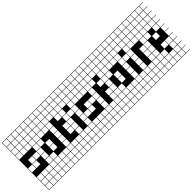

<svg xmlns="http://www.w3.org/2000/svg" viewBox="55 -1669 2889 2889"><g transform="rotate(-45 1500.0 -224.0)"><path d="M363.6 278.8H0V187.9H6.1V272.7H90.9V187.9H97V272.7H181.8V187.9H187.9V272.7H272.7V187.9H0V-727.3H363.6V-721.2H278.8V-636.4H363.6V-630.3H278.8V-545.5H363.6V-539.4H278.8V-454.5H363.6V-448.5H278.8V-363.6H363.6V-357.6H278.8V-272.7H363.6V-266.7H278.8V-181.8H363.6V-175.8H278.8V-90.9H363.6V-84.8H278.8V0H363.6V6.1H278.8V90.9H363.6V97H278.8V181.8H363.6V187.9H278.8V272.7H363.6ZM90.9 -636.4V-721.2H6.1V-636.4ZM187.9 -636.4H272.7V-721.2H187.9ZM97 -636.4H181.8V-721.2H97ZM6.1 -545.5H90.9V-630.3H6.1ZM97 -545.5H181.8V-630.3H97ZM187.9 -545.5H272.7V-630.3H187.9ZM6.1 -454.5H90.9V-539.4H6.1ZM97 -454.5H181.8V-539.4H97ZM187.9 -454.5H272.7V-539.4H187.9ZM6.1 -363.6H90.9V-448.5H6.1ZM97 -363.6H181.8V-448.5H97ZM187.9 -363.6H272.7V-448.5H187.9ZM97 -181.8H181.8V-266.7H97ZM187.9 -181.8H272.7V-266.7H187.9ZM6.1 -90.9H90.9V-175.8H6.1ZM97 -90.9H181.8V-175.8H97ZM187.9 90.9H272.7V6.1H187.9ZM97 90.9H181.8V6.1H97ZM6.1 90.9H90.9V6.1H6.1ZM97 181.8H181.8V97H97ZM6.1 181.8H90.9V97H6.1ZM187.9 181.8H272.7V97H187.9Z M727.3 278.8H363.6V187.9H369.7V272.7H454.5V187.9H460.6V272.7H545.5V187.9H551.5V272.7H636.4V187.9H363.6V-727.3H727.3V-721.2H642.4V-636.4H727.3V-630.3H642.4V-545.5H727.3V-539.4H642.4V-454.5H727.3V-448.5H642.4V-363.6H727.3V-357.6H642.4V-272.7H727.3V-266.7H642.4V-181.8H727.3V-175.8H642.4V-90.9H727.3V-84.8H642.4V0H727.3V6.1H642.4V90.9H727.3V97H642.4V181.8H727.3V187.9H642.4V272.7H727.3ZM460.6 -636.4H545.5V-721.2H460.6ZM551.5 -636.4H636.4V-721.2H551.5ZM369.7 -636.4H454.5V-721.2H369.7ZM551.5 -545.5H636.4V-630.3H551.5ZM460.6 -545.5H545.5V-630.3H460.6ZM369.7 -545.5H454.5V-630.3H369.7ZM551.5 -454.5H636.4V-539.4H551.5ZM460.6 -454.5H545.5V-539.4H460.6ZM369.7 -454.5H454.5V-539.4H369.7ZM551.5 -363.6H636.4V-448.5H551.5ZM369.7 -363.6H454.5V-448.5H369.7ZM460.6 -363.6H545.5V-448.5H460.6ZM369.7 -272.7H454.5V-357.6H369.7ZM460.6 -181.8H545.5V-266.7H460.6ZM460.6 -90.9H545.5V-175.8H460.6ZM369.7 0H454.5V-84.8H369.7ZM460.6 90.9H545.5V6.1H460.6ZM551.5 90.9H636.4V6.1H551.5ZM369.7 90.9H454.5V6.1H369.7ZM460.6 181.8H545.5V97H460.6ZM369.7 181.8H454.5V97H369.7ZM636.4 97H551.5V181.8H636.4Z M1000 278.8H727.3V187.9H733.3V272.7H818.2V187.9H824.2V272.7H909.1V187.9H727.3V-727.3H1000V-721.2H915.2V-636.4H1000V-630.3H915.2V-545.5H1000V-539.4H915.2V-454.5H1000V-448.5H915.2V-363.6H1000V-357.6H915.2V-272.7H1000V-266.7H915.2V-181.8H1000V-175.8H915.2V-90.9H1000V-84.8H915.2V0H1000V6.1H915.2V90.9H1000V97H915.2V181.8H1000V187.9H915.2V272.7H1000ZM818.2 -636.4V-721.2H733.3V-636.4ZM824.2 -636.4H909.1V-721.2H824.2ZM824.2 -545.5H909.1V-630.3H824.2ZM733.3 -545.5H818.2V-630.3H733.3ZM824.2 -454.5H909.1V-539.4H824.2ZM733.3 -454.5H818.2V-539.4H733.3ZM824.2 -363.6H909.1V-448.5H824.2ZM824.2 -181.8H909.1V-266.7H824.2ZM824.2 -90.9H909.1V-175.8H824.2ZM824.2 90.9H909.1V6.1H824.2ZM733.3 90.9H818.2V6.1H733.3ZM824.2 181.8H909.1V97H824.2ZM733.3 181.8H818.2V97H733.3Z M1000 278.8V187.9H1006.1V272.7H1090.9V187.9H1000V-727.3H1181.8V-721.2H1097V-636.4H1181.8V-630.3H1097V-545.5H1181.8V-539.4H1097V-454.5H1181.8V-448.5H1097V-363.6H1181.8V-357.6H1097V-272.7H1181.8V-266.7H1097V-181.8H1181.8V-175.8H1097V-90.9H1181.8V-84.8H1097V0H1181.8V6.1H1097V90.9H1181.8V97H1097V181.8H1181.8V187.9H1097V272.7H1181.8V278.8ZM1006.1 -636.4H1090.9V-721.2H1006.1ZM1006.1 -545.5H1090.9V-630.3H1006.1ZM1006.1 -454.5H1090.9V-539.4H1006.1ZM1006.1 -272.7H1090.9V-357.6H1006.1ZM1006.1 90.9H1090.9V6.1H1006.1ZM1090.9 97H1006.1V181.8H1090.9Z M1545.5 278.8H1181.8V187.9H1187.9V272.7H1272.7V187.9H1278.8V272.7H1363.6V187.9H1369.7V272.7H1454.5V187.9H1181.8V-727.3H1545.5V-721.2H1460.6V-636.4H1545.5V-630.3H1460.6V-545.5H1545.5V-539.4H1460.6V-454.5H1545.5V-448.5H1460.6V-363.6H1545.5V-357.6H1460.6V-272.7H1545.5V-266.7H1460.6V-181.8H1545.5V-175.8H1460.6V-90.9H1545.5V-84.8H1460.6V0H1545.5V6.1H1460.6V90.9H1545.5V97H1460.6V181.8H1545.5V187.9H1460.6V272.7H1545.5ZM1272.7 -636.4V-721.2H1187.9V-636.4ZM1369.7 -636.4H1454.5V-721.2H1369.7ZM1278.8 -636.4H1363.6V-721.2H1278.8ZM1187.9 -545.5H1272.7V-630.3H1187.9ZM1278.8 -545.5H1363.6V-630.3H1278.8ZM1369.7 -545.5H1454.5V-630.3H1369.7ZM1187.9 -454.5H1272.7V-539.4H1187.9ZM1278.8 -454.5H1363.6V-539.4H1278.8ZM1369.7 -454.5H1454.5V-539.4H1369.7ZM1187.9 -363.6H1272.7V-448.5H1187.9ZM1278.8 -363.6H1363.6V-448.5H1278.8ZM1369.7 -363.6H1454.5V-448.5H1369.7ZM1278.8 -181.8H1363.6V-266.7H1278.8ZM1369.7 -181.8H1454.5V-266.7H1369.7ZM1187.9 -90.9H1272.7V-175.8H1187.9ZM1278.8 -90.9H1363.6V-175.8H1278.8ZM1369.7 90.9H1454.5V6.1H1369.7ZM1278.8 90.9H1363.6V6.1H1278.8ZM1187.9 90.9H1272.7V6.1H1187.9ZM1278.8 181.8H1363.6V97H1278.8ZM1187.9 181.8H1272.7V97H1187.9ZM1369.7 181.8H1454.5V97H1369.7Z M1818.2 278.8H1545.5V187.9H1551.5V272.7H1636.4V187.9H1642.4V272.7H1727.3V187.9H1545.5V-727.3H1818.2V-721.2H1733.3V-636.4H1818.2V-630.3H1733.3V-545.5H1818.2V-539.4H1733.3V-454.5H1818.2V-448.5H1733.3V-363.6H1818.2V-357.6H1733.3V-272.7H1818.2V-266.7H1733.3V-181.8H1818.2V-175.8H1733.3V-90.9H1818.2V-84.8H1733.3V0H1818.2V6.1H1733.3V90.9H1818.2V97H1733.3V181.8H1818.2V187.9H1733.3V272.7H1818.2ZM1551.5 -636.4H1636.4V-721.2H1551.5ZM1642.4 -636.4H1727.3V-721.2H1642.4ZM1551.5 -545.5H1636.4V-630.3H1551.5ZM1642.4 -545.5H1727.3V-630.3H1642.4ZM1551.5 -454.5H1636.4V-539.4H1551.5ZM1642.4 -454.5H1727.3V-539.4H1642.4ZM1551.5 -363.6H1636.4V-448.5H1551.5ZM1642.4 -272.7H1727.3V-357.6H1642.4ZM1642.4 -90.9H1727.3V-175.8H1642.4ZM1642.4 0H1727.3V-84.8H1642.4ZM1551.5 90.9H1636.4V6.1H1551.5ZM1642.4 90.9H1727.3V6.1H1642.4ZM1727.3 97H1642.4V181.8H1727.3ZM1551.5 181.8H1636.4V97H1551.5Z M2181.8 278.8H1818.2V187.9H1824.2V272.7H1909.1V187.9H1915.2V272.7H2000V187.9H2006.1V272.7H2090.9V187.9H1818.2V-727.3H2181.8V-721.2H2097V-636.4H2181.8V-630.3H2097V-545.5H2181.8V-539.4H2097V-454.5H2181.8V-448.5H2097V-363.6H2181.8V-357.6H2097V-272.7H2181.8V-266.7H2097V-181.8H2181.8V-175.8H2097V-90.9H2181.8V-84.8H2097V0H2181.8V6.1H2097V90.9H2181.8V97H2097V181.8H2181.8V187.9H2097V272.7H2181.8ZM1915.2 -636.4H2000V-721.2H1915.2ZM2006.1 -636.4H2090.9V-721.2H2006.1ZM1824.2 -636.4H1909.1V-721.2H1824.2ZM2006.1 -545.5H2090.9V-630.3H2006.1ZM1915.2 -545.5H2000V-630.3H1915.2ZM1824.2 -545.5H1909.1V-630.3H1824.2ZM2006.1 -454.5H2090.9V-539.4H2006.1ZM1915.2 -454.5H2000V-539.4H1915.2ZM1824.2 -454.5H1909.1V-539.4H1824.2ZM2006.1 -363.6H2090.9V-448.5H2006.1ZM1824.2 -363.6H1909.1V-448.5H1824.2ZM1915.2 -363.6H2000V-448.5H1915.2ZM1824.2 -272.7H1909.1V-357.6H1824.2ZM1915.2 -181.8H2000V-266.7H1915.2ZM1915.2 -90.9H2000V-175.8H1915.2ZM1824.2 0H1909.1V-84.8H1824.2ZM1915.2 90.9H2000V6.1H1915.2ZM2006.1 90.9H2090.9V6.1H2006.1ZM1824.2 90.9H1909.1V6.1H1824.2ZM1915.2 181.8H2000V97H1915.2ZM1824.2 181.8H1909.1V97H1824.2ZM2090.9 97H2006.1V181.8H2090.9Z M2181.8 278.8V187.9H2187.9V272.7H2272.7V187.9H2181.8V-727.3H2363.6V-721.2H2278.8V-636.4H2363.6V-630.3H2278.8V-545.5H2363.6V-539.4H2278.8V-454.5H2363.6V-448.5H2278.8V-363.6H2363.6V-357.6H2278.8V-272.7H2363.6V-266.7H2278.8V-181.8H2363.6V-175.8H2278.8V-90.9H2363.6V-84.8H2278.8V0H2363.6V6.1H2278.8V90.9H2363.6V97H2278.8V181.8H2363.6V187.9H2278.8V272.7H2363.6V278.8ZM2187.9 -636.4H2272.7V-721.2H2187.9ZM2187.9 -545.5H2272.7V-630.3H2187.9ZM2187.9 -454.5H2272.7V-539.4H2187.9ZM2187.9 -272.7H2272.7V-357.6H2187.9ZM2187.9 90.9H2272.7V6.1H2187.9ZM2272.7 97H2187.9V181.8H2272.7Z M2636.4 278.8H2363.6V187.9H2369.7V272.7H2454.5V187.9H2460.6V272.7H2545.5V187.9H2363.6V-727.3H2636.4V-721.2H2551.5V-636.4H2636.4V-630.3H2551.5V-545.5H2636.4V-539.4H2551.5V-454.5H2636.4V-448.5H2551.5V-363.6H2636.4V-357.6H2551.5V-272.7H2636.4V-266.7H2551.5V-181.8H2636.4V-175.8H2551.5V-90.9H2636.4V-84.8H2551.5V0H2636.4V6.1H2551.5V90.9H2636.4V97H2551.5V181.8H2636.4V187.9H2551.5V272.7H2636.4ZM2454.5 -636.4V-721.2H2369.7V-636.4ZM2460.6 -636.4H2545.5V-721.2H2460.6ZM2369.7 -545.5H2454.5V-630.3H2369.7ZM2460.6 -545.5H2545.5V-630.3H2460.6ZM2369.7 -454.5H2454.5V-539.4H2369.7ZM2460.6 -454.5H2545.5V-539.4H2460.6ZM2369.7 -363.6H2454.5V-448.5H2369.7ZM2460.6 -363.6H2545.5V-448.5H2460.6ZM2460.6 -181.8H2545.5V-266.7H2460.6ZM2460.6 -90.9H2545.5V-175.8H2460.6ZM2460.6 0H2545.5V-84.8H2460.6ZM2369.7 90.9H2454.5V6.1H2369.7ZM2460.6 90.9H2545.5V6.1H2460.6ZM2369.7 181.8H2454.5V97H2369.7ZM2460.6 181.8H2545.5V97H2460.6Z M3000 278.8H2636.4V187.9H2642.4V272.7H2727.3V187.9H2733.3V272.7H2818.2V187.9H2824.2V272.7H2909.1V187.9H2636.4V-727.3H3000V-721.2H2915.2V-636.4H3000V-630.3H2915.2V-545.5H3000V-539.4H2915.2V-454.5H3000V-448.5H2915.2V-363.6H3000V-357.6H2915.2V-272.7H3000V-266.7H2915.2V-181.8H3000V-175.8H2915.2V-90.9H3000V-84.8H2915.2V0H3000V6.1H2915.2V90.9H3000V97H2915.2V181.8H3000V187.9H2915.2V272.7H3000ZM2733.3 -636.4H2818.2V-721.2H2733.3ZM2824.2 -636.4H2909.1V-721.2H2824.2ZM2642.4 -636.4H2727.3V-721.2H2642.4ZM2824.2 -545.5H2909.1V-630.3H2824.2ZM2642.4 -545.5H2727.3V-630.3H2642.4ZM2733.3 -545.5H2818.2V-630.3H2733.3ZM2824.2 -454.5H2909.1V-539.4H2824.2ZM2642.4 -454.5H2727.3V-539.4H2642.4ZM2733.3 -454.5H2818.2V-539.4H2733.3ZM2824.2 -363.6H2909.1V-448.5H2824.2ZM2642.4 -363.6H2727.3V-448.5H2642.4ZM2733.3 -363.6H2818.2V-448.5H2733.3ZM2642.4 -272.7H2727.3V-357.6H2642.4ZM2824.2 -272.7H2909.1V-357.6H2824.2ZM2733.3 -181.8H2818.2V-266.7H2733.3ZM2733.3 0H2818.2V-84.8H2733.3ZM2824.2 0H2909.1V-84.8H2824.2ZM2824.2 90.9H2909.1V6.1H2824.2ZM2642.4 90.9H2727.3V6.1H2642.4ZM2733.3 181.8H2818.2V97H2733.3ZM2642.4 181.8H2727.3V97H2642.4ZM2909.1 97H2824.2V181.8H2909.1Z"/></g></svg>

Font: Micro 5 Charted
Style: Regular
Weight: 400
Designer: Sarah Cadigan-Fried
Version: Version 1.000; ttfautohint (v1.8.4.7-5d5b)